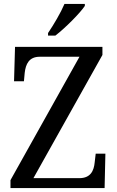

<svg xmlns="http://www.w3.org/2000/svg" viewBox="-20 -951 592 971"><path d="M223 -784V-771H260C311 -810 386 -886 409 -921V-931H306C287 -886 252 -827 223 -784ZM33 0H509L513 -174H464L459 -131C455 -87 438 -50 381 -50H149L498 -673V-714H56L51 -540H101L105 -583C110 -626 126 -664 181 -664H382L33 -40Z"/></svg>

Font: Noto Serif Sinhala SemiCondensed
Style: Regular
Weight: 400
Width: 4
Designer: Jelle Bosma - Monotype Design Team
Foundry: Monotype Imaging Inc.
Version: Version 2.007